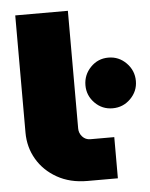

<svg xmlns="http://www.w3.org/2000/svg" viewBox="-51 -743 613 785"><g transform="rotate(-5 255.5 -350.0)"><path d="M405 -287Q362 -287 332 -317.5Q302 -348 302 -390Q302 -433 332 -464Q362 -495 405 -495Q448 -495 478.5 -464Q509 -433 509 -390Q509 -348 478.5 -317.5Q448 -287 405 -287ZM276 0Q205 0 152 -30Q99 -60 70 -109.5Q41 -159 41 -219V-700H257V-217Q257 -198 270 -183.5Q283 -169 303 -169H401V0Z"/></g></svg>

Font: MuseoModerno Thin Black
Style: Regular
Weight: 900
Version: Version 1.002